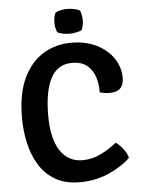

<svg xmlns="http://www.w3.org/2000/svg" viewBox="-59 -916 724 977"><g transform="rotate(-5 303.0 -428.0)"><path d="M449.5 -433Q450.5 -472.5 439.2 -509.5Q428 -546.5 400 -570.8Q372 -595 321.5 -595Q248.5 -595 213.2 -529.2Q178 -463.5 178 -338Q178 -220.5 218.8 -158.8Q259.5 -97 332.5 -97Q381 -97 424.2 -117.8Q467.5 -138.5 508 -171Q527.5 -158 545.5 -134.5Q563.5 -111 568.5 -88.5Q526.5 -47 458 -16.8Q389.5 13.5 310.5 13.5Q235.5 13.5 184.5 -16.2Q133.5 -46 102.5 -96.8Q71.5 -147.5 57.8 -210.2Q44 -273 44 -338.5Q44 -463.5 82.8 -542.8Q121.5 -622 185.2 -659.8Q249 -697.5 325 -697.5Q400.5 -697.5 456 -669.8Q511.5 -642 542 -596.2Q572.5 -550.5 572.5 -497Q572.5 -426 500 -426Q486 -426 474.5 -427.8Q463 -429.5 449.5 -433ZM250.5 -807Q250.5 -834.5 260.5 -857Q285 -870.5 323 -870.5Q339 -870.5 357.5 -866.8Q376 -863 385.5 -857Q390.5 -846 393 -832.2Q395.5 -818.5 395.5 -807Q395.5 -780 385.5 -757.5Q376.5 -751.5 357.8 -747.8Q339 -744 323 -744Q306 -744 288 -747.5Q270 -751 260.5 -757.5Q250.5 -780 250.5 -807Z"/></g></svg>

Font: Signika Negative SemiBold
Style: Regular
Weight: 600
Designer: Anna Giedryś
Foundry: Anna Giedryś
Version: Version 2.000; ttfautohint (v1.8.3) -l 8 -r 50 -G 200 -x 9 -